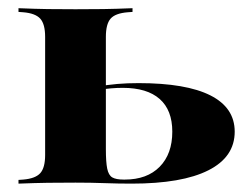

<svg xmlns="http://www.w3.org/2000/svg" viewBox="-20 -439 599 459"><path d="M87.9 -209.7V-350.8Q87.9 -381.5 76.2 -394.4Q64.5 -407.3 35.5 -409.7L24.2 -410.5V-419.4Q65.3 -417.7 94 -417.3Q122.6 -416.9 160.5 -416.9Q197.6 -416.9 226.6 -417.3Q255.6 -417.7 296.8 -419.4V-410.5L285.5 -409.7Q255.6 -407.3 244.4 -394.4Q233.1 -381.5 233.1 -350.8V-209.7ZM160.5 -2.4Q122.6 -2.4 94 -2Q65.3 -1.6 24.2 0V-8.9L35.5 -9.7Q64.5 -12.1 76.2 -25Q87.9 -37.9 87.9 -68.5V-209.7H233.1V-82.3Q233.1 -51.6 236.3 -35.9Q239.5 -20.2 248.4 -14.9Q257.3 -9.7 275.8 -9.7H278.2Q331.5 -9.7 361.7 -40.3Q391.9 -71 391.9 -124.2Q391.9 -175.8 361.7 -202.4Q331.5 -229 273.4 -229Q259.7 -229 245.6 -227.8Q231.5 -226.6 209.7 -223.4V-231.5Q237.1 -236.3 260.5 -238.3Q283.9 -240.3 311.3 -240.3Q425 -240.3 483.1 -210.9Q541.1 -181.5 541.1 -124.2Q541.1 -63.7 478.2 -31.9Q415.3 0 294.4 0Q262.1 0 229.8 -1.2Q197.6 -2.4 160.5 -2.4Z"/></svg>

Font: Playfair 144pt SemiExpanded Black
Style: Regular
Weight: 900
Width: 6
Designer: Claus Eggers Sørensen
Foundry: Claus Eggers Sørensen
Version: Version 2.203